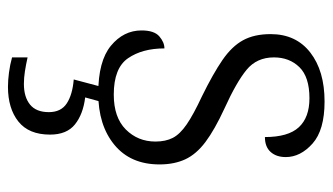

<svg xmlns="http://www.w3.org/2000/svg" viewBox="-192 -392 815 470"><g transform="rotate(90 215.0 -156.5)"><path d="M208 10Q129 10 91.5 -21Q54 -52 54 -96Q54 -127 68.5 -139.5Q83 -152 98 -152Q98 -98 122 -63Q146 -28 211 -28Q267 -28 296.5 -57.5Q326 -87 326 -130Q326 -155 317 -172.5Q308 -190 284 -206.5Q260 -223 215 -244Q160 -271 126.5 -294Q93 -317 78 -344.5Q63 -372 63 -412Q63 -474 108 -509Q153 -544 228 -544Q298 -544 331 -514.5Q364 -485 364 -449Q364 -426 351.5 -412Q339 -398 315 -398Q315 -455 291 -481Q267 -507 220 -507Q168 -507 144 -482.5Q120 -458 120 -420Q120 -378 150.5 -353Q181 -328 245 -299Q297 -275 327 -252.5Q357 -230 369.5 -203Q382 -176 382 -140Q382 -69 334 -29.5Q286 10 208 10ZM192 231Q176 231 157 228.5Q138 226 120 221V183Q138 187 154 189.5Q170 192 185 192Q217 192 235.5 177Q254 162 254 131Q254 101 232.5 87Q211 73 174 70L195 -9H232L218 42Q259 47 284 67Q309 87 309 128Q309 180 277 205.5Q245 231 192 231Z"/></g></svg>

Font: Noto Serif Gurmukhi Light
Style: Regular
Weight: 300
Designer: Vaibhav Singh and the Monotype Design Team
Foundry: Monotype Imaging Inc.
Version: Version 2.004; ttfautohint (v1.8.4.7-5d5b)